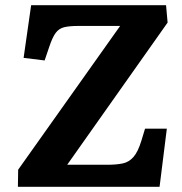

<svg xmlns="http://www.w3.org/2000/svg" viewBox="-20 -720 702 740"><path d="M626 -633 239 -85H394Q428 -85 452.5 -90Q477 -95 494.5 -115Q512 -135 525 -178L539 -224H623L595 0H49L50 -66L443 -620H282Q247 -620 227 -615Q207 -610 194.5 -593Q182 -576 170 -540L152 -487L71 -497L100 -700H620Z"/></svg>

Font: Literata 12pt
Style: Bold Italic
Weight: 700
Italic angle: -2°
Designer: Latin by Veronika Burian and Jose Scaglione. Greek by Irene Vlachou. Cyrillic by Vera Evstafieva
Foundry: TypeTogether
Version: Version 3.002